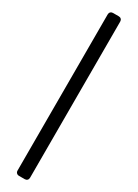

<svg xmlns="http://www.w3.org/2000/svg" viewBox="-288 -908 808 1127"><g transform="rotate(30 116.5 -344.0)"><path d="M96.9 208Q86.7 208 80.3 201.6Q73.9 195.3 73.9 185.1V-873.1Q73.9 -883.3 80.3 -889.6Q86.7 -896 96.9 -896H135.8Q146 -896 152.4 -889.6Q158.7 -883.3 158.7 -873.1V185.1Q158.7 195.3 152.4 201.6Q146 208 135.8 208Z"/></g></svg>

Font: Rubik Light
Style: Regular
Weight: 300
Designer: Hubert and Fischer
Foundry: Hubert and Fischer
Version: Version 2.300;gftools[0.9.30]